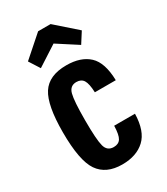

<svg xmlns="http://www.w3.org/2000/svg" viewBox="-192 -853 825 948"><g transform="rotate(-30 220.0 -379.0)"><path d="M167.1 -270.9Q167.1 -380.7 177.1 -418.6Q187.1 -456.4 223.6 -456.4Q251 -456.4 263.5 -436.8Q276 -417.1 278 -366.7H397.3Q395 -468.1 349.7 -510.4Q304.4 -552.7 221.9 -552.7Q122.6 -552.7 82.4 -490.6Q42.3 -428.4 42.3 -274.7Q42.3 -112.6 84.3 -51.3Q126.3 10 218.1 10Q299.6 10 346.9 -34.1Q394.3 -78.1 396.6 -176H278Q276.6 -124.4 264.3 -105Q252 -85.6 224.3 -85.6Q187.1 -85.6 177.1 -123.3Q167.1 -161 167.1 -270.9ZM186 -767.7 68 -663.7 106.7 -603 221.6 -677.1 336.4 -603 375.1 -663.7 257.1 -767.7Z"/></g></svg>

Font: Secuela Black
Style: Regular
Weight: 900
Designer: Fernando Haro
Foundry: deFharo
Version: Version 1.704